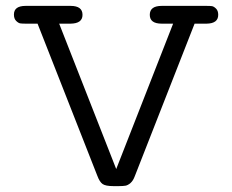

<svg xmlns="http://www.w3.org/2000/svg" viewBox="-20 -631 798 659"><path d="M27.8 -581.1Q27.8 -610.8 67.9 -610.8H222.2Q263.2 -610.8 263.2 -580.1Q263.2 -550.3 222.2 -549.8H183.1L378.9 -50.8L574.2 -549.8H535.2Q494.1 -549.8 494.1 -580.1Q494.1 -610.8 535.2 -610.8H689Q701.2 -610.8 707.5 -609.9Q713.9 -608.9 721.4 -601.6Q729 -594.2 729 -580.1Q729 -550.3 689 -549.8H647.9L442.9 -26.9Q437 -10.7 428 -2.9Q418.9 4.9 410.9 6.3Q402.8 7.8 388.2 7.8H369.1Q342.3 7.8 332 0.5Q321.8 -6.8 314 -27.8L108.9 -549.8H67.9Q55.7 -549.8 49.3 -550.8Q43 -551.8 35.4 -559.3Q27.8 -566.9 27.8 -581.1Z"/></svg>

Font: CMU Typewriter Text Variable Width
Style: Medium
Weight: 500
Version: Version 0.7.0